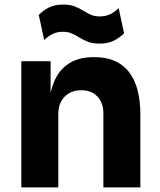

<svg xmlns="http://www.w3.org/2000/svg" viewBox="-20 -813 692 833"><path d="M72.5 0V-547.5H199.5V-312.5H190.5Q190.5 -396.8 212.4 -452.8Q234.2 -508.8 277.9 -536.9Q321.5 -565 384.8 -565H391.8Q487.5 -565 538.2 -502.4Q589 -439.8 589 -313.2V0H428.5V-322Q428.5 -366 402.9 -393.8Q377.2 -421.5 332.8 -421.5Q287.8 -421.5 260.4 -393.4Q233 -365.2 233 -319V0ZM411.8 -623.8Q382.2 -623.8 362 -631.6Q341.8 -639.5 325.6 -649.5Q309.5 -659.5 292.6 -667.4Q275.8 -675.2 253 -675.2Q226.8 -675.2 206.6 -664.8Q186.5 -654.2 171.8 -639.2L148.2 -748.2Q165.5 -766.5 191 -779.9Q216.5 -793.2 253.8 -793.2Q284 -793.2 303.9 -785.4Q323.8 -777.5 339.9 -767.5Q356 -757.5 372.9 -749.6Q389.8 -741.8 412.5 -741.8Q439.5 -741.8 459.8 -752.2Q480 -762.8 494.8 -777.8L518.2 -668.8Q501 -650.5 475 -637.1Q449 -623.8 411.8 -623.8Z"/></svg>

Font: SVN-Sora Variable
Style: Regular
Weight: 400
Designer: Jonathan Barnbrook, Julián Moncada
Foundry: Barnbrook Fonts
Version: Version 2.000 - Viet hoa boi STYLEno.1 Fonts